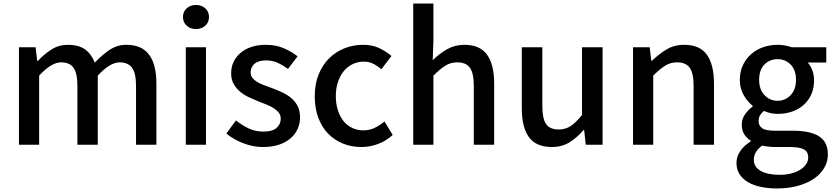

<svg xmlns="http://www.w3.org/2000/svg" viewBox="-20 -817 4709 1084"><path d="M181 -550 190 -473H194Q229 -511 270.5 -537.5Q312 -564 363 -564Q425 -564 461 -537.5Q497 -511 515 -463Q556 -507 599 -535.5Q642 -564 693 -564Q781 -564 822 -508Q863 -452 863 -346V0H748V-332Q748 -404 725.5 -434.5Q703 -465 656 -465Q601 -465 532 -390V0H417V-332Q417 -404 395 -434.5Q373 -465 325 -465Q270 -465 201 -390V0H87V-550Z M1029 -550H1143V0H1029ZM1086 -653Q1055 -653 1034 -672Q1013 -691 1013 -721Q1013 -751 1034 -770Q1055 -789 1086 -789Q1118 -789 1139 -770Q1160 -751 1160 -721Q1160 -691 1139 -672Q1118 -653 1086 -653Z M1465 13Q1408 13 1353 -8.5Q1298 -30 1258 -63L1312 -137Q1349 -108 1386 -91Q1423 -74 1467 -74Q1518 -74 1541.5 -95Q1565 -116 1565 -147Q1565 -166 1554.5 -180Q1544 -194 1526.5 -205.5Q1509 -217 1487.5 -225.5Q1466 -234 1443 -243Q1416 -254 1387.5 -267Q1359 -280 1336.5 -298.5Q1314 -317 1299.5 -342.5Q1285 -368 1285 -403Q1285 -438 1298.5 -467Q1312 -496 1337.5 -518Q1363 -540 1399.5 -552Q1436 -564 1481 -564Q1537 -564 1581.5 -545Q1626 -526 1660 -499L1606 -428Q1577 -449 1547.5 -462.5Q1518 -476 1483 -476Q1438 -476 1416.5 -456.5Q1395 -437 1395 -408Q1395 -390 1405 -377.5Q1415 -365 1431 -355Q1447 -345 1468.5 -337Q1490 -329 1512 -321Q1541 -310 1570 -297Q1599 -284 1622 -265.5Q1645 -247 1659.5 -220Q1674 -193 1674 -154Q1674 -120 1660.5 -89.5Q1647 -59 1620.5 -36Q1594 -13 1555 0Q1516 13 1465 13Z M2020 13Q1964 13 1916 -6.5Q1868 -26 1832.5 -62.5Q1797 -99 1777 -152.5Q1757 -206 1757 -274Q1757 -343 1779 -397Q1801 -451 1838.5 -488Q1876 -525 1925.5 -544.5Q1975 -564 2029 -564Q2082 -564 2121 -545.5Q2160 -527 2190 -501L2133 -426Q2110 -446 2086.5 -457.5Q2063 -469 2034 -469Q2000 -469 1971 -455Q1942 -441 1921 -415.5Q1900 -390 1888 -354Q1876 -318 1876 -274Q1876 -231 1887.5 -195Q1899 -159 1919 -134Q1939 -109 1968 -95Q1997 -81 2031 -81Q2066 -81 2096 -95.5Q2126 -110 2151 -131L2197 -55Q2160 -21 2114 -4Q2068 13 2020 13Z M2313 -797H2427V-586L2423 -477Q2460 -514 2504 -539Q2548 -564 2602 -564Q2690 -564 2730 -508Q2770 -452 2770 -346V0H2655V-332Q2655 -404 2633 -434.5Q2611 -465 2562 -465Q2524 -465 2494 -446Q2464 -427 2427 -390V0H2313Z M3042 -550V-218Q3042 -146 3063.5 -116Q3085 -86 3134 -86Q3172 -86 3201.5 -105Q3231 -124 3266 -168V-550H3382V0H3287L3278 -83H3275Q3237 -39 3194.5 -13Q3152 13 3095 13Q3007 13 2966.5 -42.5Q2926 -98 2926 -204V-550Z M3648 -550 3657 -474H3661Q3699 -511 3742.5 -537.5Q3786 -564 3843 -564Q3931 -564 3971 -508Q4011 -452 4011 -346V0H3896V-332Q3896 -404 3874 -434.5Q3852 -465 3803 -465Q3765 -465 3735 -446Q3705 -427 3668 -390V0H3554V-550Z M4366 247Q4317 247 4275 238Q4233 229 4202.5 211Q4172 193 4155 166Q4138 139 4138 103Q4138 68 4159 36.5Q4180 5 4218 -18V-23Q4197 -36 4182.5 -58Q4168 -80 4168 -114Q4168 -146 4187 -172.5Q4206 -199 4229 -215V-220Q4201 -242 4179 -279.5Q4157 -317 4157 -366Q4157 -413 4174.5 -449.5Q4192 -486 4221 -511.5Q4250 -537 4288.5 -550.5Q4327 -564 4370 -564Q4393 -564 4413.5 -560Q4434 -556 4450 -550H4645V-464H4540Q4556 -447 4566 -421Q4576 -395 4576 -363Q4576 -318 4560 -283Q4544 -248 4516 -223.5Q4488 -199 4450.5 -186.5Q4413 -174 4370 -174Q4330 -174 4293 -191Q4279 -179 4271 -166Q4263 -153 4263 -133Q4263 -108 4282.5 -93.5Q4302 -79 4355 -79H4456Q4554 -79 4604 -47.5Q4654 -16 4654 55Q4654 95 4634 130Q4614 165 4576.5 191Q4539 217 4485.5 232Q4432 247 4366 247ZM4370 -248Q4413 -248 4443.5 -279.5Q4474 -311 4474 -366Q4474 -422 4444 -452.5Q4414 -483 4370 -483Q4326 -483 4296 -453Q4266 -423 4266 -366Q4266 -311 4296.5 -279.5Q4327 -248 4370 -248ZM4383 170Q4419 170 4448.5 162Q4478 154 4499 140.5Q4520 127 4531.5 109.5Q4543 92 4543 73Q4543 38 4517 25.5Q4491 13 4440 13H4357Q4320 13 4283 5Q4258 23 4247 43Q4236 63 4236 85Q4236 126 4275 148Q4314 170 4383 170Z"/></svg>

Font: Kinto Sans Med
Style: Regular
Weight: 500
Designer: Authors: Ryoko NISHIZUKA  (kana & ideographs); Paul D. Hunt (Latin, Greek & Cyrillic); Wenlong ZHANG  (bopomofo); Sandol
Foundry: Adobe Systems Incorporated, ookami Inc.
Version: Version 0.001